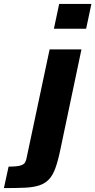

<svg xmlns="http://www.w3.org/2000/svg" viewBox="-127 -763 488 983"><path d="M149 -616 176 -743H341L314 -616ZM-107 200 -83 90Q-41 90 -22.5 84.5Q-4 79 2 67.5Q8 56 11 37L127 -510H290L182 3Q170 61 156.5 98Q143 135 123.5 155.5Q104 176 74.5 186Q45 196 0.5 198Q-44 200 -107 200Z"/></svg>

Font: Saira Thin
Style: Bold Italic
Weight: 700
Italic angle: -12°
Version: Version 1.101